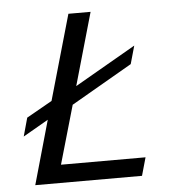

<svg xmlns="http://www.w3.org/2000/svg" viewBox="-49 -702 712 749"><g transform="rotate(-5 307.0 -327.5)"><path d="M30.8 -192.9 50.8 -265.1 150.9 -321.8 246.1 -654.8H333L252 -371.1L491.2 -508.8L471.2 -438L231.9 -299.8L166 -70.8H497.1L477.1 0H59.1L129.9 -250Z"/></g></svg>

Font: IntelOne Mono
Style: Italic
Weight: 400
Italic angle: -16°
Designer: Fred Shallcrass
Foundry: Frere-Jones Type LLC
Version: Version 1.200;hotconv 1.1.0;makeotfexe 2.6.0;FJTRelease1.2